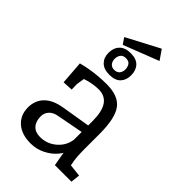

<svg xmlns="http://www.w3.org/2000/svg" viewBox="-255 -930 1026 1026"><g transform="rotate(45 258.5 -417.0)"><path d="M189 10Q122 10 83 -24.5Q44 -59 44 -117Q44 -169 77.5 -203.5Q111 -238 178 -249L353 -278V-229L190 -198Q160 -193 143 -175Q126 -157 126 -131Q126 -93 145.5 -71.5Q165 -50 201 -50Q254 -50 293.5 -84Q333 -118 340 -168V-309Q340 -381 316 -416.5Q292 -452 244 -452Q223 -452 199 -448Q175 -444 154 -437Q133 -430 122 -422L153 -465L141 -390L142 -349L84 -346L74 -479Q104 -487 134 -492Q164 -497 194 -499.5Q224 -502 254 -502Q343 -502 379 -453.5Q415 -405 415 -287V-164Q415 -119 420.5 -85.5Q426 -52 430 -33L397 -63L495 -52L489 0H364L344 -113L362 -116Q360 -88 335.5 -58.5Q311 -29 272.5 -9.5Q234 10 189 10ZM228 -547Q186 -547 164 -569Q142 -591 142 -627Q142 -665 164 -687.5Q186 -710 228 -710Q271 -710 292 -687.5Q313 -665 313 -627Q313 -591 292 -569Q271 -547 228 -547ZM228 -584Q249 -584 259 -597Q269 -610 269 -627Q269 -646 260 -659.5Q251 -673 228 -673Q208 -673 198 -660Q188 -647 188 -627Q188 -610 198 -597Q208 -584 228 -584ZM166 -711 142 -746 328 -844 366 -789Z"/></g></svg>

Font: Andada Pro
Style: Regular
Weight: 400
Designer: Carolina Giovagnoli
Foundry: Huerta Tipografica
Version: Version 3.003